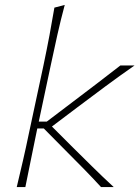

<svg xmlns="http://www.w3.org/2000/svg" viewBox="-20 -760 566 780"><path d="M48 0Q61.5 -56.5 73.5 -108.5Q85.5 -160.5 98 -221L156.5 -494Q170 -558 181 -616.5Q192 -675 201 -729L243 -740Q226.5 -678.5 213 -618.2Q199.5 -558 186 -494L137.5 -266H170L275.5 -346Q324.5 -383 373.2 -420.2Q422 -457.5 469 -494H526.5Q465.5 -451.5 407.8 -408.8Q350 -366 293 -323L191 -246L267 -170Q310 -127.5 353.2 -84.8Q396.5 -42 442 0H390.5Q356.5 -37 320.8 -73.5Q285 -110 248 -147L158 -238H131.5L128 -221Q115.5 -160.5 105 -108.5Q94.5 -56.5 83 0Z"/></svg>

Font: Commissioner Flair Thin
Style: Italic
Weight: 100
Italic angle: -12°
Designer: Kostas Bartsokas
Foundry: Kostas Bartsokas
Version: Version 1.000; ttfautohint (v1.8.3)